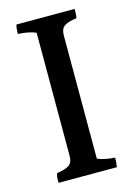

<svg xmlns="http://www.w3.org/2000/svg" viewBox="-100 -723 506 729"><g transform="rotate(-15 153.0 -359.0)"><path d="M202 -583V-99Q231 -87 270 -85Q270 -82 270 -74Q270 -66 267 -48H38Q38 -53 38 -63Q38 -73 42 -85Q76 -90 90.5 -100Q105 -110 105 -136V-620Q77 -632 35 -634Q35 -658 39 -670H268Q268 -644 265 -634Q231 -630 216.5 -619.5Q202 -609 202 -583Z"/></g></svg>

Font: Halant Medium
Style: Regular
Weight: 500
Designer: Hitesh Malaviya (Devanagari), Satya Rajpurohit (Latin)
Foundry: Indian Type Foundry
Version: Version 1.101;PS 1.0;hotconv 1.0.78;makeotf.lib2.5.61930; tt